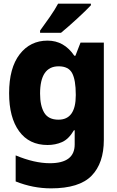

<svg xmlns="http://www.w3.org/2000/svg" viewBox="-20 -786 640 1054"><path d="M550 -18V-552H422L394 -480H388Q332 -563 241 -563Q146 -563 88 -488Q30 -413 30 -274Q30 -141 85 -65.5Q140 10 241 10Q284 10 320.5 -6Q357 -22 386 -71H390V7Q390 110 254 110Q169 110 66 67V210Q161 248 260 248Q415 248 482.5 179Q550 110 550 -18ZM301 -129Q246 -129 223 -167Q200 -205 200 -272Q200 -422 302 -422Q356 -422 376 -384.5Q396 -347 396 -266V-263Q396 -129 301 -129ZM200 -606H315Q355 -639 404.5 -684.5Q454 -730 479 -757V-766H299Q282 -734 253.5 -693Q225 -652 200 -618Z"/></svg>

Font: Noto Sans Mono Extra
Style: Regular
Weight: 800
Designer: Monotype Design Team
Foundry: Monotype Imaging Inc.
Version: Version 1.900